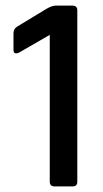

<svg xmlns="http://www.w3.org/2000/svg" viewBox="-20 -663 367 683"><path d="M28 -486V-545Q28 -561 42 -569L146 -632Q165 -643 178 -643H238Q255 -643 255 -626V-17Q255 0 239 0H174Q157 0 157 -17V-539L48 -476Q28 -467 28 -486Z"/></svg>

Font: Rajdhani SemiBold
Style: Regular
Weight: 600
Designer: Satya Rajpurohit, Jyotish Sonowal
Foundry: Indian Type Foundry
Version: Version 1.201 February 1, 2022